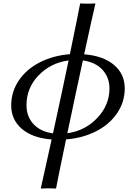

<svg xmlns="http://www.w3.org/2000/svg" viewBox="-20 -801 737 1104"><path d="M528.8 -781.2Q515.6 -726.6 463.9 -488.8Q573.7 -480 635.5 -427.7Q697.3 -375.5 697.3 -293Q697.3 -213.9 652.8 -149.2Q608.4 -84.5 531.7 -45.7Q455.1 -6.8 359.9 0.5Q312 229.5 302.2 283.2Q275.9 281.7 259.3 281.7Q236.3 281.7 214.4 283.2Q243.7 154.8 276.9 1Q167.5 -7.3 106 -59.8Q44.4 -112.3 44.4 -194.8Q44.4 -273.9 88.6 -338.9Q132.8 -403.8 209.5 -442.9Q286.1 -481.9 381.8 -489.3Q427.7 -711.4 440.9 -781.2Q476.1 -779.8 485.4 -779.8Q492.2 -779.8 528.8 -781.2ZM284.7 -34.2Q335.9 -269 374.5 -453.6Q271.5 -439.9 201.9 -367.7Q132.3 -295.4 132.3 -196.3Q132.3 -130.9 172.6 -87.4Q212.9 -43.9 284.7 -34.2ZM414.6 -258.8Q383.3 -111.3 367.2 -34.7Q470.2 -49.3 539.8 -123.3Q609.4 -197.3 609.4 -291.5Q609.4 -356.9 568.6 -400.4Q527.8 -443.8 456.5 -453.6Q435.5 -359.4 414.6 -258.8Z"/></svg>

Font: Flanker
Style: Italic
Weight: 400
Italic angle: -12°
Designer: Flanker
Version: Version 2.027